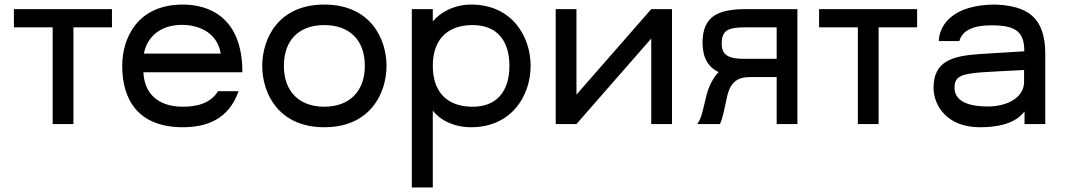

<svg xmlns="http://www.w3.org/2000/svg" viewBox="-20 -544 4669 842"><path d="M211 -424V0H302V-424H471V-504H41V-424Z M782 14C883 14 983 -19 1026 -144H936C902 -88 838 -76 782 -76C665 -76 612 -142 609 -227H1043C1043 -473 891 -524 782 -524C581 -524 516 -375 516 -255C516 -103 589 14 782 14ZM611 -309C626 -385 685 -435 779 -435C836 -435 931 -412 948 -309Z M1402 14C1604 14 1675 -135 1675 -255C1675 -375 1604 -524 1402 -524C1201 -524 1130 -375 1130 -255C1130 -135 1201 14 1402 14ZM1402 -76C1293 -76 1225 -142 1225 -255C1225 -368 1291 -434 1402 -434C1513 -434 1580 -368 1580 -255C1580 -142 1511 -76 1402 -76Z M1878 278V-59C1909 -18 1970 14 2046 14C2224 14 2307 -125 2307 -255C2307 -386 2224 -524 2046 -524C1970 -524 1909 -488 1878 -450V-504H1786V278ZM2046 -76C1934 -79 1878 -147 1878 -255C1878 -363 1934 -431 2046 -434C2160 -437 2214 -365 2214 -255C2214 -146 2160 -73 2046 -76Z M2508 -129V-504H2417V0H2508L2836 -375V0H2927V-504H2836Z M3252 -504C3129 -504 3061 -473 3061 -357C3061 -289 3087 -249 3131 -228C3106 -201 3088 -165 3078 -125L3061 -55C3055 -29 3046 -13 3038 0H3137C3143 -11 3148 -28 3153 -49L3169 -122C3187 -202 3235 -206 3275 -206H3386V0H3477V-504ZM3243 -286C3176 -286 3145 -302 3145 -352C3145 -408 3169 -424 3245 -424H3386V-286Z M3742 -424V0H3833V-424H4002V-504H3572V-424Z M4277 14C4407 14 4451 -28 4473 -55V0H4564V-307C4564 -472 4482 -518 4346 -524C4166 -524 4100 -441 4097 -364H4187C4200 -408 4242 -433 4329 -433C4438 -433 4472 -402 4472 -319L4277 -307C4155 -299 4074 -275 4074 -159C4074 -83 4131 14 4277 14ZM4312 -77C4180 -77 4166 -131 4166 -159C4166 -207 4191 -220 4287 -227C4305 -228 4402 -234 4471 -237V-185C4471 -116 4397 -77 4312 -77Z"/></svg>

Font: Hibana SubMedium
Style: Regular
Weight: 500
Width: 6
Designer: pygmalion
Foundry: ybstudio
Version: Version 0.930;hotconv 1.0.109;makeotfexe 2.5.65596